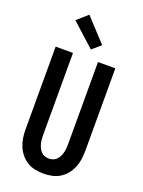

<svg xmlns="http://www.w3.org/2000/svg" viewBox="-180 -1066 861 1155"><g transform="rotate(20 250.0 -488.5)"><path d="M250 8Q223 8 196 2.5Q169 -3 146 -17Q123 -31 105.5 -52.5Q88 -74 77.5 -99Q67 -124 63 -151Q59 -178 59 -205V-735H170V-205Q170 -192 171.5 -178.5Q173 -165 176.5 -152.5Q180 -140 186 -128Q192 -116 201.5 -106.5Q211 -97 224 -92.5Q237 -88 250 -88Q263 -88 276 -92.5Q289 -97 298.5 -106.5Q308 -116 314 -128Q320 -140 323.5 -152.5Q327 -165 328.5 -178.5Q330 -192 330 -205V-735H441V-205Q441 -178 437 -151Q433 -124 422.5 -99Q412 -74 394.5 -52.5Q377 -31 354 -17Q331 -3 304 2.5Q277 8 250 8ZM264 -791 116 -925 184 -985 319 -839Z"/></g></svg>

Font: Iosevka SS08 Regular
Style: Bold
Weight: 700
Monospace: yes
Designer: Belleve Invis
Foundry: Belleve Invis
Version: Version 16.3.4; ttfautohint (v1.8.4)